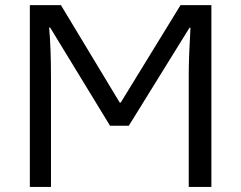

<svg xmlns="http://www.w3.org/2000/svg" viewBox="-20 -734 947 754"><path d="M485.8 -240.2 724.1 -625H728C723.6 -549.8 721.2 -487.8 721.2 -439V0H810.1V-713.9H689L454.1 -331.1H450.2L219.2 -713.9H97.2V0H180.2V-433.1C180.2 -509.8 177.7 -573.7 172.9 -626H176.8L412.1 -240.2Z"/></svg>

Font: Noto Reveo Sans
Style: Regular
Weight: 400
Designer: Monotype Design team
Foundry: Monotype Imaging Inc.
Version: Version 1.04